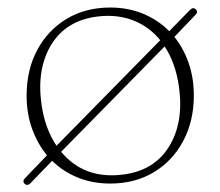

<svg xmlns="http://www.w3.org/2000/svg" viewBox="-20 -490 600 523"><path d="M47 10.5Q40 3.5 48.5 -5L108 -67Q82 -98.5 67.2 -139.8Q52.5 -181 52.5 -229.5Q52.5 -300 81.5 -354Q110.5 -408 161.8 -438.8Q213 -469.5 280.5 -469.5Q329 -469.5 370 -452.5Q411 -435.5 441 -405L497.5 -463Q506 -471.5 513.5 -464.5Q520.5 -457.5 512 -449L455 -389.5Q480 -358.5 494 -318Q508 -277.5 508 -230Q508 -160 479 -105.8Q450 -51.5 398.8 -20.8Q347.5 10 280 10Q232.5 10 192.2 -6.2Q152 -22.5 122 -52L63 9Q54.5 17.5 47 10.5ZM93 -206Q102.5 -139.5 134 -93L416.5 -380.5Q386 -418 342 -434.8Q298 -451.5 245.5 -445Q160.5 -434.5 120 -368.8Q79.5 -303 93 -206ZM315 -14.5Q400 -25 440.5 -90.8Q481 -156.5 467.5 -253.5Q458.5 -318 428.5 -363.5L146.5 -76.5Q209.5 -1 315 -14.5Z"/></svg>

Font: Fraunces 9pt Thin
Style: Regular
Weight: 100
Version: Version 1.000;[b76b70a41]